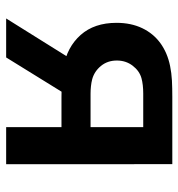

<svg xmlns="http://www.w3.org/2000/svg" viewBox="2 -582 580 624"><g transform="rotate(90 292.0 -270.0)"><path d="M393.2 -179.8H296.3Q234.5 -179.8 198.5 -186.2Q133.1 -197.7 93.6 -242.1Q54.2 -286.5 54.2 -358.7Q54.2 -405.9 71.6 -442.3Q89.1 -478.7 120.6 -501.5Q152.1 -524.2 194.5 -532.8Q217.4 -537.5 241.8 -538.8Q266.2 -540 294.7 -540H513.5L513.7 0H393.2ZM169.2 -206.7H294.5L166.7 0H40ZM393.2 -274.3V-445.5H284.2Q255 -445.5 234.2 -439.8Q210.4 -433.2 193.5 -411.1Q176.7 -389.1 176.7 -359.7Q176.7 -329.7 194.2 -308.2Q211.7 -286.8 237.3 -279.7Q248.4 -276.8 260.4 -275.6Q272.3 -274.3 284.2 -274.3Z"/></g></svg>

Font: Tap Sans
Style: Regular
Weight: 400
Designer: Tap Payments
Foundry: Tap Payments
Version: Version 1.001;Glyphs 3.1.2 (3151)